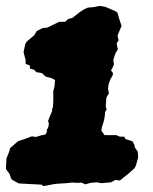

<svg xmlns="http://www.w3.org/2000/svg" viewBox="-40 -620 519 652"><path d="M9 -5 -1 -11 -8 -30 -20 -46 -18 -82 -8 -107 -6 -117 22 -141 41 -147 68 -157 82 -155 102 -161 114 -163 119 -171V-179L123 -186L125 -193L126 -202L123 -208L127 -219L130 -227L133 -233L137 -243V-250L140 -257V-265L141 -273V-284V-294V-303V-311L143 -318L145 -327L146 -337L147 -348L137 -354L115 -360L102 -372L83 -375L76 -383L62 -387L61 -398L47 -403V-416L40 -443L46 -471L51 -479L77 -501L84 -514L105 -525L120 -526L161 -546H181L191 -555L207 -560L231 -579L245 -588L258 -594L279 -596L298 -600L317 -597L331 -591L350 -583L359 -577L362 -566L367 -549L373 -532L366 -516L359 -499L363 -483L356 -473L358 -463L360 -452L352 -439L346 -421L345 -414L347 -402L343 -392L337 -381L344 -371L342 -363L336 -353L332 -343L328 -331L327 -317L330 -303L323 -292L321 -286L320 -271L319 -259L322 -248L317 -240L316 -228L314 -215L310 -200L307 -192L304 -177L315 -161H355L367 -156H382L386 -148L410 -140L416 -129L418 -119L428 -105L429 -85L422 -59L417 -49L397 -31L367 -7L352 -9L337 -1L304 2L288 -1L267 1L250 6L236 0L225 1L205 0L186 2L153 4L145 5L107 12L101 7L24 3Z"/></svg>

Font: Winky Rough ExtraBold
Style: Italic
Weight: 800
Italic angle: -8.97852°
Designer: Simon Atzbach
Foundry: typofactur
Version: Version 1.206; ttfautohint (v1.8.4.7-5d5b)